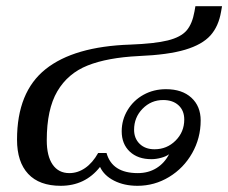

<svg xmlns="http://www.w3.org/2000/svg" viewBox="-20 -590 737 620"><path d="M35 -139Q35 -293 127 -366.5Q219 -440 401 -446Q480 -449 522 -459.5Q564 -470 582.5 -491.5Q601 -513 608 -553L611 -570H697L694 -553Q686 -505 659.5 -475.5Q633 -446 578 -429.5Q523 -413 428 -409Q327 -404 263 -378.5Q199 -353 165 -295Q131 -237 131 -137Q131 -86 150 -58.5Q169 -31 204 -31Q231 -31 255 -47.5Q279 -64 297 -96H324Q342 -31 425 -31Q459 -31 485 -47Q511 -63 526 -92Q517 -85 500.5 -80.5Q484 -76 469 -76Q425 -76 399 -100.5Q373 -125 373 -166Q373 -203 392 -234.5Q411 -266 443.5 -284Q476 -302 516 -302Q568 -302 598 -274.5Q628 -247 628 -201Q628 -144 600.5 -95.5Q573 -47 526 -18.5Q479 10 424 10Q381 10 348.5 -6.5Q316 -23 303 -51Q255 10 176 10Q107 10 71 -28.5Q35 -67 35 -139ZM575 -204Q575 -233 556.5 -250Q538 -267 507 -267Q468 -267 440.5 -239Q413 -211 413 -171Q413 -143 431 -125.5Q449 -108 479 -108Q519 -108 547 -136Q575 -164 575 -204Z"/></svg>

Font: Fahkwang
Style: Italic
Weight: 400
Italic angle: -10°
Version: Version 1.000; ttfautohint (v1.6)